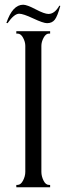

<svg xmlns="http://www.w3.org/2000/svg" viewBox="-20 -792 283 812"><path d="M49 -650V-660H192V-650H187Q174 -650 164.5 -632.5Q155 -615 155 -598V-65Q155 -47 164 -28.5Q173 -10 187 -10H192V0H49V-10H54Q68 -10 77.5 -28.5Q87 -47 87 -65V-598Q87 -615 77.5 -632.5Q68 -650 54 -650ZM231 -768 235 -767Q223 -723 211.5 -708.5Q200 -694 179 -694Q163 -694 120.5 -714Q78 -734 61 -734Q40 -734 12 -694L7 -695Q33 -772 78 -772Q94 -772 131 -752.5Q168 -733 185 -733Q211 -733 231 -768Z"/></svg>

Font: Forum
Style: Regular
Weight: 400
Designer: Denis Masharov
Foundry: Denis Masharov
Version: Version 1.000